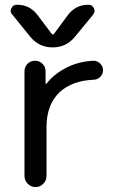

<svg xmlns="http://www.w3.org/2000/svg" viewBox="-20 -800 494 800"><path d="M348.6 -780.3Q364.3 -780.3 371.1 -766.1Q377.9 -752 368.2 -739.3L292 -646.5Q255.9 -602.5 199.2 -602.5Q142.6 -602.5 106.4 -646.5L31.2 -739.3Q24.4 -746.1 24.4 -754.9Q24.4 -759.8 27.3 -765.6Q34.2 -780.3 50.8 -780.3Q103.5 -780.3 135.7 -738.3L195.3 -659.2Q200.2 -653.3 205.1 -659.2L263.7 -738.3Q295.9 -780.3 348.6 -780.3ZM82 -502.9Q82 -521.5 94.7 -534.2Q107.4 -546.9 126 -546.9Q144.5 -546.9 157.2 -534.2Q169.9 -521.5 169.9 -502.9V-453.1Q169.9 -451.2 171.4 -450.7Q172.9 -450.2 173.8 -451.2Q203.1 -489.3 250 -514.6Q303.7 -543.9 369.1 -546.9Q385.7 -546.9 397.5 -535.2Q409.2 -523.4 409.2 -507.8Q409.2 -491.2 397.5 -479.5Q385.7 -467.8 370.1 -467.8Q280.3 -463.9 228.5 -416Q173.8 -364.3 173.8 -270.5V-66.4Q173.8 -47.9 160.2 -34.2Q146.5 -20.5 127.9 -20.5Q109.4 -20.5 95.7 -34.2Q82 -47.9 82 -66.4Z"/></svg>

Font: Gen Jyuu Gothic Regular
Style: Regular
Weight: 400
Designer: [Source Han Sans]
Ryoko NISHIZUKA  (kana & ideographs); Paul D. Hunt (Latin, Greek & Cyrillic); Wenlong ZHANG  (bopomofo
Version: Version 1.002.20150607